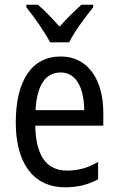

<svg xmlns="http://www.w3.org/2000/svg" viewBox="-20 -786 502 816"><path d="M193 -606H274C296 -652 344 -715 376 -755V-766H326C292 -735 268 -711 233 -673C202 -707 169 -743 141 -766H92V-755C127 -711 170 -650 193 -606ZM238 -546C116 -546 47 -445 47 -265C47 -102 115 10 257 10C311 10 354 -1 397 -24V-98C353 -72 312 -61 265 -61C177 -61 132 -125 130 -252H419V-308C419 -444 356 -546 238 -546ZM238 -478C307 -478 337 -407 338 -318H131C137 -425 174 -478 238 -478Z"/></svg>

Font: Noto Sans Kannada Condensed
Style: Regular
Weight: 400
Width: 3
Designer: Jelle Bosma - Monotype Design Team
Foundry: Monotype Imaging Inc.
Version: Version 2.005